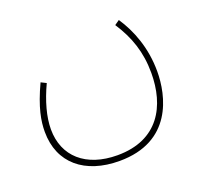

<svg xmlns="http://www.w3.org/2000/svg" viewBox="-96 -409 816 755"><g transform="rotate(-20 312.0 -31.0)"><path d="M46 22C46 153 139 230 284 230C503 230 543 51 543 -51C543 -149 511 -231 470 -292L450 -278C495 -209 519 -140 519 -53C519 84 456 206 284 206C152 206 72 134 72 21C72 -31 89 -92 119 -156L97 -167C55 -77 46 -23 46 22Z"/></g></svg>

Font: Noto Sans Arabic SemCond Thin
Style: Regular
Weight: 100
Width: 4
Designer: Monotype Design Team, Nadine Chahine, Nizar Qandah and Khaled Hosny
Foundry: Monotype Imaging Inc.
Version: Version 2.012